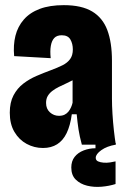

<svg xmlns="http://www.w3.org/2000/svg" viewBox="-20 -562 497 746"><path d="M147 13Q113 13 83.5 -3Q54 -19 36 -49.5Q18 -80 18 -124Q18 -164 32.5 -191.5Q47 -219 70.5 -237Q94 -255 122 -267Q150 -279 177 -289Q204 -299 223 -308.5Q242 -318 252.5 -332.5Q263 -347 263 -370Q263 -392 253.5 -408.5Q244 -425 220 -425Q201 -425 191 -414.5Q181 -404 177.5 -384Q174 -364 177 -336L35 -344Q31 -387 40 -423Q49 -459 72.5 -486Q96 -513 134.5 -527.5Q173 -542 228 -542Q297 -542 338 -517.5Q379 -493 397 -445Q415 -397 415 -326V-179Q415 -152 417 -119.5Q419 -87 422.5 -55.5Q426 -24 430 0H298Q289 -33 285 -59.5Q281 -86 278 -118H259Q253 -74 239 -45Q225 -16 202 -1.5Q179 13 147 13ZM209 -112Q222 -112 231 -116.5Q240 -121 246 -128.5Q252 -136 256 -145Q260 -154 262 -163V-280L295 -272Q283 -261 268 -253Q253 -245 237.5 -238Q222 -231 208 -224Q194 -217 183 -208.5Q172 -200 165.5 -189Q159 -178 159 -162Q159 -139 174 -125.5Q189 -112 209 -112ZM429 153Q404 161 374.5 163.5Q345 166 318.5 159.5Q292 153 274.5 136Q257 119 257 89Q257 64 270 47.5Q283 31 305 22.5Q327 14 351 14V-6H430V0Q395 6 373.5 21.5Q352 37 352 51Q352 61 361 65Q370 69 382.5 70Q395 71 408 69Q421 67 429 65Z"/></svg>

Font: Bricolage Grotesque 24pt Condensed ExtraBold
Style: Regular
Weight: 800
Width: 3
Designer: Mathieu Triay
Foundry: Atelier Triay
Version: Version 1.001;gftools[0.9.33.dev8+g029e19f]